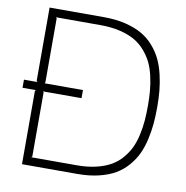

<svg xmlns="http://www.w3.org/2000/svg" viewBox="-88 -894 948 978"><g transform="rotate(10 386.5 -405.0)"><path d="M360.8 -767.1H129.9L134.8 -762.2V-431.2L131.8 -425.8H330.1V-383.8H130.9L134.8 -378.9V-47.9L129.9 -43H366.2Q421.4 -43 465.8 -53.7Q510.3 -64.5 541.5 -82.5Q572.8 -100.6 596.2 -128.2Q619.6 -155.8 633.5 -185.5Q647.5 -215.3 655.8 -253.7Q664.1 -292 667 -327.1Q669.9 -362.3 669.9 -404.8Q669.9 -446.8 666.7 -482.4Q663.6 -518.1 655 -556.2Q646.5 -594.2 632.1 -624Q617.7 -653.8 594 -681.4Q570.3 -709 538.6 -727.3Q506.8 -745.6 461.7 -756.3Q416.5 -767.1 360.8 -767.1ZM89.8 0V-378.9L94.2 -383.8H24.9V-425.8H94.2L89.8 -431.2V-810.1H371.1Q432.6 -810.1 482.9 -797.9Q533.2 -785.6 568.8 -765.1Q604.5 -744.6 631.3 -713.6Q658.2 -682.6 674.3 -648.9Q690.4 -615.2 700.4 -572.8Q710.4 -530.3 714.1 -490.7Q717.8 -451.2 717.8 -404.8Q717.8 -357.9 714.1 -318.1Q710.4 -278.3 700.7 -235.8Q690.9 -193.4 675 -159.9Q659.2 -126.5 632.6 -95.7Q606 -64.9 571 -44.4Q536.1 -23.9 486.6 -12Q437 0 376 0Z"/></g></svg>

Font: Sinkin Sans 200 X Light
Style: Regular
Weight: 200
Designer: Keith Bates
Foundry: K-Type
Version: Sinkin Sans (version 1.0)  by Keith Bates   •   © 2014   www